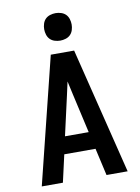

<svg xmlns="http://www.w3.org/2000/svg" viewBox="-102 -1033 805 1101"><g transform="rotate(-10 300.0 -482.5)"><path d="M50 0 232 -735H368L550 0H427L391 -159H209L173 0ZM369 -260 317 -490Q313 -509 308.5 -528.5Q304 -548 300 -567Q296 -548 291.5 -528.5Q287 -509 283 -490L231 -260ZM300 -805Q284 -805 268 -810Q252 -815 241 -826Q230 -837 225 -853Q220 -869 220 -885Q220 -901 225 -917Q230 -933 241 -944Q252 -955 268 -960Q284 -965 300 -965Q316 -965 332 -960Q348 -955 359 -944Q370 -933 375 -917Q380 -901 380 -885Q380 -869 375 -853Q370 -837 359 -826Q348 -815 332 -810Q316 -805 300 -805Z"/></g></svg>

Font: R Plex Mono
Style: Bold
Weight: 700
Monospace: yes
Designer: Belleve Invis
Foundry: Belleve Invis
Version: Version 31.8.0